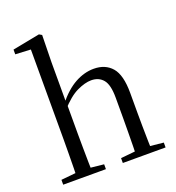

<svg xmlns="http://www.w3.org/2000/svg" viewBox="-143 -920 950 1034"><g transform="rotate(-20 331.5 -402.5)"><path d="M42.3 0V-27.8L151.1 -38.6H183.7L287.1 -27.8V0ZM124.7 0Q125.7 -24.4 126.2 -65.3Q126.7 -106.3 127.2 -150.7Q127.7 -195.1 127.7 -228.5V-743.7L39.7 -748.1V-775.1L196.1 -805.5L211.5 -796.5L208.5 -641V-411.6L209.9 -399.2V-228.5Q209.9 -195.1 210.4 -150.7Q210.9 -106.3 211.5 -65.3Q212.1 -24.4 213.1 0ZM384 0V-27.8L491.5 -38.6H523.7L629 -27.8V0ZM465 0Q466.2 -24.4 466.7 -64.8Q467.2 -105.3 467.7 -149.7Q468.2 -194.1 468.2 -228.5V-344.3Q468.2 -418.1 443.4 -447.5Q418.7 -476.9 375.4 -476.9Q340.3 -476.9 294 -455.2Q247.8 -433.5 193.4 -372.6L174.4 -407H196.2Q248.8 -472.4 302.1 -501.5Q355.4 -530.6 409.5 -530.6Q475.6 -530.6 513 -487.3Q550.4 -443.9 550.4 -341.1V-228.5Q550.4 -194.1 550.9 -149.7Q551.4 -105.3 552.3 -64.8Q553.2 -24.4 554.2 0Z"/></g></svg>

Font: Early Summer Mincho VF
Style: Regular
Weight: 250
Designer: GuiWonder
Version: Version 1.002